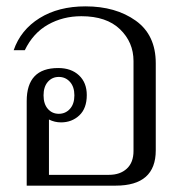

<svg xmlns="http://www.w3.org/2000/svg" viewBox="-20 -584 575 604"><path d="M64 -266Q64 -370 163 -370Q204 -370 228.5 -347Q253 -324 253 -285Q253 -243 229.5 -221Q206 -199 172 -199Q152 -199 134 -208V-34H323Q358 -34 379 -53.5Q400 -73 400 -109V-392Q400 -451 357.5 -492Q315 -533 236 -533Q178 -533 131 -506.5Q84 -480 58 -426H23Q45 -490 104.5 -527Q164 -564 249 -564Q344 -564 407 -519Q470 -474 470 -385V-111Q470 0 344 0H64ZM214 -284Q214 -311 200 -326.5Q186 -342 165 -342Q144 -342 130.5 -326.5Q117 -311 117 -284Q117 -257 130.5 -241.5Q144 -226 165 -226Q186 -226 200 -241.5Q214 -257 214 -284Z"/></svg>

Font: Trirong Light
Style: Regular
Weight: 300
Designer: Katatrad Team
Foundry: CadsonDemak
Version: Version 1.001